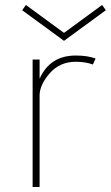

<svg xmlns="http://www.w3.org/2000/svg" viewBox="-20 -751 445 771"><path d="M69 -710 84 -731 237 -619 390 -731 405 -710 237 -587ZM111 -512H139V-435Q181 -528 284 -528Q331 -528 364 -516L353 -492Q323 -503 284 -503Q220 -503 179.5 -456.5Q139 -410 139 -367V0H111Z"/></svg>

Font: Spartan MB
Style: Regular
Weight: 250
Designer: Matt Bailey
Foundry: Matt Bailey
Version: Version 1.000